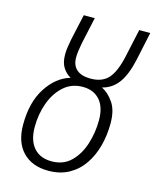

<svg xmlns="http://www.w3.org/2000/svg" viewBox="-115 -839 749 926"><g transform="rotate(15 259.5 -375.5)"><path d="M215 9Q134 9 87.5 -39Q41 -87 41 -175Q41 -287 88 -359.5Q135 -432 204 -452Q180 -465 164.5 -489.5Q149 -514 149 -553Q149 -572 151.5 -588.5Q154 -605 158 -628L187 -760H242L213 -627Q209 -604 206.5 -587.5Q204 -571 204 -554Q204 -514 228 -493.5Q252 -473 297 -473Q356 -473 386.5 -508Q417 -543 434 -622L464 -760H519L489 -619Q472 -541 441.5 -499.5Q411 -458 362 -446Q396 -429 421.5 -391.5Q447 -354 447 -289Q447 -231 433 -177.5Q419 -124 390.5 -82Q362 -40 318 -15.5Q274 9 215 9ZM219 -39Q277 -39 314.5 -75.5Q352 -112 370.5 -169.5Q389 -227 389 -290Q389 -355 358 -390Q327 -425 273 -425Q217 -425 178 -390Q139 -355 118.5 -299Q98 -243 98 -178Q98 -112 129.5 -75.5Q161 -39 219 -39Z"/></g></svg>

Font: Noto Sans SemiCondensed Light
Style: Italic
Weight: 300
Width: 4
Italic angle: -12°
Designer: Monotype Design Team
Foundry: Monotype Imaging Inc.
Version: Version 2.013; ttfautohint (v1.8.4.7-5d5b)